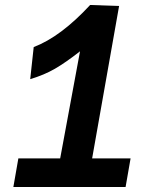

<svg xmlns="http://www.w3.org/2000/svg" viewBox="-20 -749 640 769"><path d="M53.5 -114.5H221L300.5 -543.5Q243 -498.5 199.8 -473.5Q156.5 -448.5 101 -432L115 -560.5Q223 -601.5 341 -729L457 -725L349 -114.5H503L483 0H33.5Z"/></svg>

Font: JuliaMono ExtraBold
Style: Italic
Weight: 800
Italic angle: -9°
Monospace: yes
Designer: cormullion
Foundry: corm
Version: Version 0.057; ttfautohint (v1.8.4)